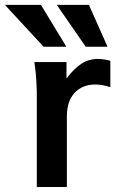

<svg xmlns="http://www.w3.org/2000/svg" viewBox="-88 -750 489 770"><path d="M178.2 -562.5 76.2 -730.5H-68.4L86.9 -562.5ZM343.3 -562.5 268.6 -730.5H139.6L255.9 -562.5ZM59.6 0V-374Q59.6 -388.7 58.8 -404.1Q58.1 -419.4 57.1 -435.1Q56.2 -450.7 54.7 -463.1Q53.2 -475.6 52.2 -483.9L49.8 -501H178.7V-435.1Q208.5 -474.6 238 -494.1Q267.6 -513.7 304.7 -513.7Q326.7 -513.7 354.5 -506.3V-400.4Q322.3 -411.1 293.9 -411.1Q243.2 -411.1 211.9 -378.4Q180.2 -345.2 180.2 -283.7V0Z"/></svg>

Font: Ride
Style: Bold
Weight: 700
Version: Version 3.000